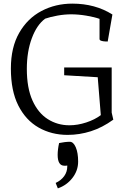

<svg xmlns="http://www.w3.org/2000/svg" viewBox="-20 -732 705 1059"><path d="M353 12Q264 12 193 -28.5Q122 -69 81 -150Q40 -231 40 -354Q40 -471 86 -551Q132 -631 209 -671.5Q286 -712 379 -712Q505 -712 600 -652L574 -503Q570 -503 559 -503.5Q548 -504 538.5 -507Q529 -510 529 -517V-628Q501 -638 457 -645.5Q413 -653 373 -653Q336 -653 297 -646Q258 -639 229 -629Q183 -595 155.5 -521Q128 -447 128 -352Q128 -247 159 -178Q190 -109 243.5 -75Q297 -41 363 -41Q408 -41 455.5 -56.5Q503 -72 536 -97L519 -306L334 -317V-360H596V-111L605 -72Q544 -28 481 -8Q418 12 353 12ZM299 307 287 277Q317 263 334 239.5Q351 216 351 186V181Q346 182 343 182Q340 182 335 182Q298 182 298 122Q298 108 300 91.5Q302 75 306 57Q320 54 336 52Q352 50 365 50Q385 50 398 80.5Q411 111 411 159Q411 209 379.5 249.5Q348 290 299 307Z"/></svg>

Font: Mate
Style: Regular
Weight: 400
Designer: Eduardo Rodriguez Tunni
Foundry: Eduardo Rodriguez Tunni
Version: Version 1.003; ttfautohint (v1.8.4.7-5d5b);gftools[0.9.24]